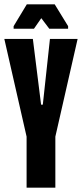

<svg xmlns="http://www.w3.org/2000/svg" viewBox="-22 -868 379 888"><path d="M101 0V-236L-2 -688H130L168 -384H176L209 -688H337L234 -236V0ZM41 -735V-747L102 -848H231L293 -747V-735H206L169 -784L135 -735Z"/></svg>

Font: Saira Ultra Condensed Black
Style: Regular
Weight: 900
Width: 1
Designer: Hector Gatti with collaboration of the Omnibus-Type team
Foundry: Omnibus-Type
Version: Version 1.001; ttfautohint (v1.8)